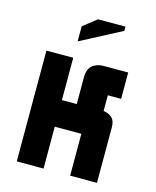

<svg xmlns="http://www.w3.org/2000/svg" viewBox="-106 -763 681 837"><g transform="rotate(15 234.5 -345.0)"><path d="M398 -293Q412 -279 412 -251V0H291V-189H171V0H50V-500H171V-309H238V-431Q238 -466 257.5 -483Q277 -500 309 -500H419V-381H359V-310Q381 -308 398 -293ZM171 -574V-642L232 -690H356V-671Z"/></g></svg>

Font: Tschichold
Style: Bold
Weight: 700
Designer: Peter Wiegel
Foundry: Peter Wiegel
Version: Version 1.000; ttfautohint (v1.3)